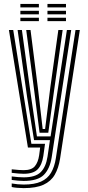

<svg xmlns="http://www.w3.org/2000/svg" viewBox="-20 -753 448 980"><path d="M101 207.2Q85.2 207.2 67.4 205.6Q49.5 204 39.8 201.5V183.5Q53.2 186 70.5 187.5Q87.8 189 101 189Q155.5 189 189 174Q222.5 159 240.4 129Q258.2 99 265.2 54L365.5 -600H387.5L286.5 57.5Q278.8 105.5 259.4 139Q240 172.5 202.1 189.9Q164.2 207.2 101 207.2ZM101 134Q89.8 134 74.2 132.8Q58.8 131.5 39.8 129.2V111.2Q60 113.2 74.9 114.4Q89.8 115.5 101 115.5Q141 115.5 157.8 95.5Q174.5 75.5 179.8 39.5L185 0H122.5L25.5 -600H47.5L140.2 -19H209.8L201.2 43Q194.5 88.2 172.4 111.1Q150.2 134 101 134ZM101 170.5Q88.8 170.5 71.9 169.1Q55 167.8 39.8 165.5V147.5Q57 149.8 73.1 151Q89.2 152.2 101 152.2Q160.2 152.2 187.2 126.2Q214.2 100.2 222.5 46.8L235 -37.8H153.8L118.5 -257.2L69.8 -600H91.8L136.8 -272.5L168.5 -56.8H238.2L321.5 -600H343.5L243.8 50.2Q234.5 108.5 203.8 139.5Q173 170.5 101 170.5ZM182 -75.5 155 -287.2 113.8 -600H135.8L173.8 -301L197.8 -94.5H210.2L236.5 -304.5L277.8 -600H299.8L254.8 -282.5L226.5 -75.5ZM222.2 -715.2V-732.8H316.8V-715.2ZM84 -645V-662.5H178.5V-645ZM84 -680V-697.8H178.5V-680ZM84 -715.2V-732.8H178.5V-715.2ZM222.2 -645V-662.5H316.8V-645ZM222.2 -680V-697.8H316.8V-680Z"/></svg>

Font: Big Shoulders Inline Display Thin
Style: Bold
Weight: 700
Version: Version 2.002